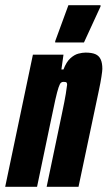

<svg xmlns="http://www.w3.org/2000/svg" viewBox="-41 -721 415 741"><path d="M-21 0 86 -510H204L196 -453H204Q215 -482 230.5 -496Q246 -510 261.5 -514Q277 -518 289 -518Q313 -518 327 -512Q341 -506 347.5 -492Q354 -478 354 -455Q354 -448 350.5 -425Q347 -402 341 -374L262 0H139L198 -282Q209 -334 213 -359Q217 -384 218 -394Q218 -399 216.5 -401.5Q215 -404 211.5 -404.5Q208 -405 203 -405Q198 -405 194 -401.5Q190 -398 185 -383.5Q180 -369 172.5 -336Q165 -303 153 -244L102 0ZM172 -557V-562L223 -701H347V-696L283 -557Z"/></svg>

Font: Saira UltraCondensed Black
Style: Italic
Weight: 900
Width: 1
Italic angle: -12°
Designer: Hector Gatti with collaboration of the Omnibus-Type team
Foundry: Omnibus-Type
Version: Version 1.101